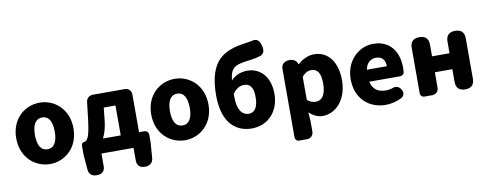

<svg xmlns="http://www.w3.org/2000/svg" viewBox="-78 -1225 4675 1839"><g transform="rotate(-10 2259.5 -305.0)"><path d="M512 -65C564 -116 597 -191 597 -285C597 -473 463 -583 319 -583C174 -583 40 -473 40 -285C40 -191 74 -116 125 -65C177 -14 247 14 319 14C391 14 461 -14 512 -65ZM245 -397C261 -424 286 -439 319 -439C385 -439 415 -379 415 -285C415 -190 385 -130 319 -130C286 -130 261 -145 245 -172C230 -199 222 -238 222 -285C222 -332 230 -371 245 -397Z M1209 -354V-504C1209 -543 1183 -569 1144 -569H992H836C800 -569 773 -545 769 -510L750 -347C731 -188 712 -154 685 -139H682C661 -139 648 -126 648 -105V-22L660 126C664 174 692 197 740 197C791 197 819 172 819 121V0H1131V121C1131 172 1158 197 1209 197C1257 197 1286 173 1290 125L1301 -22V-96C1301 -122 1284 -139 1258 -139H1209ZM1031 -284V-139H944H858C880 -181 896 -236 904 -306L917 -430H1031Z M1825 -65C1877 -116 1910 -191 1910 -285C1910 -473 1776 -583 1632 -583C1487 -583 1353 -473 1353 -285C1353 -191 1387 -116 1438 -65C1490 -14 1560 14 1632 14C1704 14 1774 -14 1825 -65ZM1558 -397C1574 -424 1599 -439 1632 -439C1698 -439 1728 -379 1728 -285C1728 -190 1698 -130 1632 -130C1599 -130 1574 -145 1558 -172C1543 -199 1535 -238 1535 -285C1535 -332 1543 -371 1558 -397Z M2070 -84C2119 -21 2190 14 2281 14C2436 14 2550 -103 2550 -276C2550 -452 2448 -539 2331 -539C2269 -539 2210 -516 2171 -471C2186 -610 2236 -617 2393 -637C2424 -641 2456 -648 2484 -658C2517 -675 2523 -704 2515 -740C2502 -799 2477 -830 2420 -811C2402 -808 2381 -804 2356 -801C2251 -787 2161 -760 2097 -695C2034 -629 1997 -525 1997 -357C1997 -241 2022 -148 2070 -84ZM2345 -170C2330 -144 2308 -130 2278 -130C2244 -130 2216 -145 2196 -175C2177 -205 2166 -251 2166 -314V-342C2199 -392 2240 -410 2276 -410C2332 -410 2367 -376 2367 -276C2367 -232 2360 -195 2345 -170Z M2667 -181V166C2667 191 2683 207 2708 207H2756H2780C2819 207 2845 181 2845 142V44L2839 -45C2877 -7 2923 14 2971 14C3093 14 3210 -98 3210 -294C3210 -469 3124 -583 2988 -583C2929 -583 2873 -554 2828 -514H2825V-516C2816 -551 2785 -569 2749 -569C2701 -569 2667 -545 2667 -497ZM2998 -169C2981 -143 2956 -132 2929 -132C2902 -132 2873 -140 2845 -165V-277V-390C2875 -423 2902 -438 2935 -438C2998 -438 3027 -391 3027 -291C3027 -234 3016 -194 2998 -169Z M3377 -65C3429 -14 3501 14 3583 14C3632 14 3687 2 3736 -22C3768 -41 3776 -69 3758 -102C3738 -138 3705 -148 3668 -131C3648 -125 3628 -122 3607 -122C3535 -122 3481 -154 3465 -232H3632H3764C3785 -232 3801 -246 3804 -260C3806 -274 3807 -292 3807 -309C3807 -464 3727 -583 3563 -583C3426 -583 3293 -469 3293 -285C3293 -191 3325 -116 3377 -65ZM3500 -423C3519 -439 3542 -447 3566 -447C3631 -447 3656 -405 3656 -349H3559H3462C3468 -383 3482 -407 3500 -423Z M4447 -284V-480C4447 -539 4417 -569 4358 -569C4299 -569 4269 -539 4269 -480V-367H4099V-480C4099 -539 4069 -569 4010 -569C3951 -569 3921 -539 3921 -480V-41C3921 -16 3937 0 3962 0H4010H4034C4073 0 4099 -26 4099 -65V-212H4269V-89C4269 -30 4299 0 4358 0C4417 0 4447 -30 4447 -89V-284Z"/></g></svg>

Font: GenSenRounded2 TW H
Style: Regular
Weight: 900
Version: Version 2.100;PS 2.1;hotconv 16.6.51;makeotf.lib2.5.65220 DE